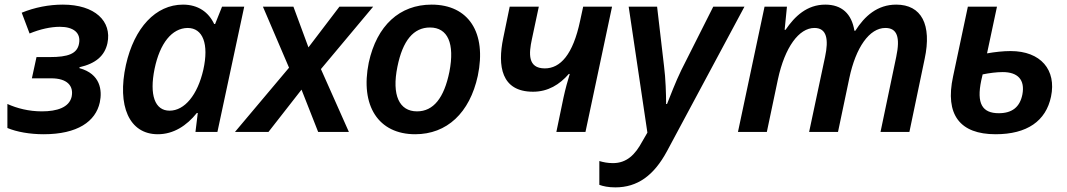

<svg xmlns="http://www.w3.org/2000/svg" viewBox="-20 -571 4619 831"><path d="M169 10C315 10 394 -45 412 -128C423 -180 415 -251 324 -276V-280C394 -296 433 -329 445 -384C465 -479 391 -551 252 -551C192 -551 130 -539 74 -516L108 -426C154 -445 200 -455 239 -455C298 -455 331 -429 322 -382C314 -338 274 -324 196 -324H138L118 -232H202C270 -232 300 -200 290 -152C279 -106 227 -89 161 -89C105 -89 54 -102 12 -121V-17C53 0 109 10 169 10Z M663 10C731 10 788 -27 832 -82H836L826 0H921L1037 -542H941L911 -467H907C883 -518 838 -551 772 -551C654 -551 561 -451 525 -290C486 -113 539 10 663 10ZM714 -92C650 -92 626 -160 649 -273C672 -384 724 -449 792 -450C858 -450 885 -381 860 -269C835 -160 779 -92 714 -92Z M997 0H1142L1285 -183L1357 0H1490L1369 -272L1595 -542H1449L1315 -366L1250 -542H1118L1231 -278Z M1777 10C1914 10 2013 -82 2048 -243C2087 -430 2008 -551 1848 -551C1710 -551 1611 -461 1576 -300C1538 -113 1618 10 1777 10ZM1785 -89C1708 -89 1675 -159 1700 -282C1723 -396 1770 -452 1841 -452C1918 -452 1949 -383 1925 -260C1902 -147 1856 -89 1785 -89Z M2388 0H2514L2629 -542H2504L2491 -482C2460 -334 2405 -275 2338 -275C2263 -275 2269 -340 2282 -401L2312 -542H2186L2158 -406C2133 -286 2149 -174 2287 -174C2352 -174 2402 -205 2442 -251H2446C2437 -222 2427 -186 2419 -149Z M2643 240C2739 240 2810 189 2867 83L3202 -542H3067L2929 -268C2904 -217 2880 -153 2867 -121H2863C2863 -161 2861 -232 2854 -285L2824 -542H2701L2782 3L2760 41C2729 99 2692 135 2633 135C2610 135 2591 131 2574 126V229C2590 235 2613 240 2643 240Z M3174 0H3299L3347 -228C3377 -367 3438 -450 3505 -450C3559 -450 3567 -400 3551 -325L3482 0H3607L3656 -233C3684 -366 3743 -450 3812 -450C3863 -450 3877 -410 3859 -325L3791 0H3916L3982 -316C4014 -465 3968 -551 3859 -551C3777 -551 3722 -501 3682 -438H3678C3666 -512 3623 -551 3552 -551C3473 -551 3420 -501 3380 -442H3376L3386 -542H3289Z M4289 10C4425 10 4507 -47 4529 -153C4553 -268 4485 -350 4354 -350C4322 -350 4286 -346 4252 -340L4295 -542H4169L4105 -240C4069 -74 4135 10 4289 10ZM4227 -223 4233 -249C4262 -255 4294 -259 4320 -259C4385 -259 4417 -226 4405 -162C4394 -107 4360 -81 4303 -81C4231 -81 4206 -123 4227 -223Z"/></svg>

Font: Noto Sans SemiBold
Style: Italic
Weight: 600
Italic angle: -12°
Designer: Monotype Design Team
Foundry: Monotype Imaging Inc.
Version: Version 2.013